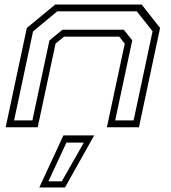

<svg xmlns="http://www.w3.org/2000/svg" viewBox="-20 -560 752 845"><path d="M5 0 98 -437 223 -540H603.5L684.5 -437L591.5 0H450.5L529 -368L505 -398.5H261.5L224.5 -368L146 0ZM42 -30H122.5L197.5 -382L254.5 -429H525L562 -382.5L487 -30H568L651.5 -422.5L582 -510H232L125.5 -422ZM153 265 259 36H394.5L266 265ZM193 238H252L349 67.5H272.5Z"/></svg>

Font: Tourney Expanded Light
Style: Italic
Weight: 300
Width: 7
Italic angle: -12°
Designer: Tyler Finck
Foundry: Etcetera Type Co
Version: Version 1.010; ttfautohint (v1.8.3)